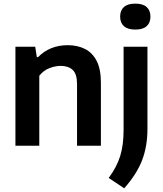

<svg xmlns="http://www.w3.org/2000/svg" viewBox="-20 -803 898 1058"><path d="M65 0V-545.5H174L183 -488H189.5Q254 -554 353.5 -554Q406.5 -554 447.8 -533.5Q489 -513 512.5 -467.8Q536 -422.5 536 -347V0H404.5V-339.5Q404.5 -396 380.2 -418Q356 -440 314.5 -440Q284.5 -440 251.8 -427.2Q219 -414.5 196.5 -385.5V0ZM664.5 234.5 579 177.5Q624 116.5 642.5 56.2Q661 -4 661 -87V-545.5H792.5V-93Q792.5 3 763.2 79.5Q734 156 664.5 234.5ZM725.5 -640Q683.5 -640 662.8 -658.8Q642 -677.5 642 -711.5Q642 -745.5 662.8 -764.2Q683.5 -783 725.5 -783Q767.5 -783 788.2 -764.2Q809 -745.5 809 -711.5Q809 -677.5 788.2 -658.8Q767.5 -640 725.5 -640Z"/></svg>

Font: Encode Sans SmBold
Style: Regular
Weight: 600
Designer: Multiple Designers
Foundry: Impallari Type
Version: Version 3.002; ttfautohint (v1.8.3) -l 8 -r 50 -G 200 -x 14 